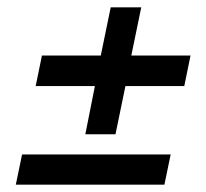

<svg xmlns="http://www.w3.org/2000/svg" viewBox="-20 -574 559 522"><path d="M212 -209 238 -340H77L94 -423H254L281 -554H364L337 -423H498L481 -340H321L294 -209ZM23 -72 40 -154H444L427 -72Z"/></svg>

Font: Piazzolla SC SemiBold
Style: Italic
Weight: 600
Italic angle: -11.3°
Designer: Juan Pablo del Peral
Foundry: Huerta Tipografica
Version: Version 1.330